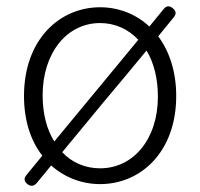

<svg xmlns="http://www.w3.org/2000/svg" viewBox="-20 -570 634 608"><path d="M82 -38 64 -16C55 -6 56 5 67 13C77 21 87 20 96 10L142 -46C185 -8 239 13 297 13C426 13 538 -89 538 -266C538 -344 516 -408 481 -455L512 -493L530 -515C539 -526 538 -535 527 -544C516 -553 507 -552 498 -541L453 -486C410 -526 355 -547 297 -547C168 -547 56 -444 56 -266C56 -187 78 -123 114 -77ZM377 -329 444 -410C467 -372 480 -322 480 -264C480 -129 402 -37 297 -37C250 -37 208 -55 177 -88L310 -249ZM218 -202 152 -122C128 -160 115 -210 115 -268C115 -403 192 -497 297 -497C344 -497 386 -478 418 -444L285 -283Z"/></svg>

Font: GenSenRounded2 TW L
Style: Regular
Weight: 300
Version: Version 2.100;PS 2.1;hotconv 16.6.51;makeotf.lib2.5.65220 DE